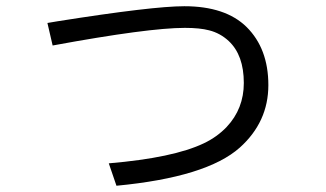

<svg xmlns="http://www.w3.org/2000/svg" viewBox="-20 -576 1039 611"><path d="M130.9 -502.9 163.1 -508.3Q465.8 -556.2 566.4 -556.2Q697.3 -556.2 764.6 -490.2Q834 -421.4 834 -305.2Q834 -188 743.2 -106.4Q637.7 -12.2 350.6 15.1L326.2 -56.2Q532.2 -73.7 628.9 -120.1Q670.9 -140.1 701.2 -171.9Q755.9 -230 755.9 -312Q755.9 -400.4 708 -445.3Q680.7 -470.7 645.5 -479.5Q616.2 -487.3 568.4 -487.3Q452.1 -487.3 147.5 -431.2Z"/></svg>

Font: UDEV Gothic 35
Style: Regular
Weight: 400
Version: v2.1.0; ttfautohint (v1.8.4.7-5d5b-dirty) -l 6 -r 45 -G 200 